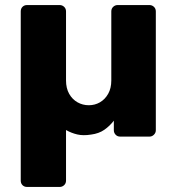

<svg xmlns="http://www.w3.org/2000/svg" viewBox="-20 -540 697 759"><path d="M87 199Q76 199 69 192Q62 185 62 174V-495Q62 -506 69 -513Q76 -520 87 -520H216Q226 -520 233.5 -513Q241 -506 241 -495V-222Q241 -191 253.5 -169Q266 -147 286.5 -135.5Q307 -124 331 -124Q355 -124 375 -135.5Q395 -147 407.5 -169Q420 -191 420 -222V-495Q420 -506 427.5 -513Q435 -520 445 -520H571Q581 -520 588.5 -513Q596 -506 596 -495V-25Q596 -15 588.5 -7.5Q581 0 571 0H455Q444 0 437 -7.5Q430 -15 430 -25V-63Q414 -42 392.5 -27Q371 -12 340 -8Q309 -3 285.5 -8.5Q262 -14 241 -26V174Q241 185 233.5 192Q226 199 216 199Z"/></svg>

Font: DVN-Rubik
Style: Bold
Weight: 700
Designer: Hubert and Fischer
Foundry: Hubert & Fischer
Version: Version 2.102